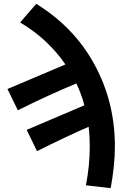

<svg xmlns="http://www.w3.org/2000/svg" viewBox="-20 -783 644 1001"><path d="M448 -21Q448 -73 442 -122Q321 -69 173 5L119 -106L420 -234Q404 -294 378 -348Q227 -285 73 -208L19 -319L321 -447Q231 -579 85 -666L169 -763Q367 -641 473 -446Q579 -251 579 -20Q579 79 557 198L428 183Q448 80 448 -21Z"/></svg>

Font: Nebula Sans Semibold
Style: Regular
Weight: 600
Designer: Paul D. Hunt for Adobe (as Source Sans)
Foundry: Nebula Entertainment & Broadcasting LLC
Version: Version 1.010